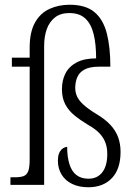

<svg xmlns="http://www.w3.org/2000/svg" viewBox="-20 -779 568 809"><path d="M352 10Q313 10 284 -4Q255 -18 239.5 -43.5Q224 -69 224 -101Q224 -124 230.5 -136.5Q237 -149 246 -154.5Q255 -160 263 -160Q263 -118 272.5 -87.5Q282 -57 302 -41.5Q322 -26 353 -26Q390 -26 411 -53Q432 -80 432 -130Q432 -156 424.5 -177Q417 -198 400 -216.5Q383 -235 351 -253Q318 -273 293.5 -293Q269 -313 255 -339.5Q241 -366 241 -403Q241 -441 256 -470Q271 -499 303 -516Q335 -533 385 -533Q385 -593 374.5 -635.5Q364 -678 339.5 -701Q315 -724 272 -724Q235 -724 211.5 -705.5Q188 -687 177 -656Q166 -625 166 -585V0H24V-32H43Q66 -32 79.5 -37Q93 -42 99 -58Q105 -74 105 -107V-498H30V-536H105V-578Q105 -644 127.5 -684Q150 -724 188.5 -741.5Q227 -759 273 -759Q341 -759 378 -728Q415 -697 430 -638.5Q445 -580 445 -498H397Q358 -498 336 -486Q314 -474 305.5 -453.5Q297 -433 297 -408Q297 -390 304.5 -373Q312 -356 331 -338.5Q350 -321 384 -300Q423 -277 445.5 -252.5Q468 -228 478 -200Q488 -172 488 -139Q488 -67 451.5 -28.5Q415 10 352 10Z"/></svg>

Font: Noto Serif Khmer Condensed Light
Style: Regular
Weight: 300
Width: 3
Designer: Danh Hong and the Monotype Design Team
Foundry: Monotype Imaging Inc.
Version: Version 2.004